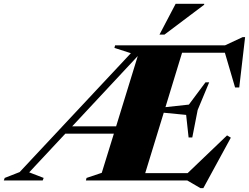

<svg xmlns="http://www.w3.org/2000/svg" viewBox="-120 -955 1317 1016"><path d="M34.5 -43 111 -13.5 106 0H-100L-95 -13.5L-16 -44.5L572.5 -673.5L485.5 -701.5L489 -715H1070.5L1164 -758.5H1177L1146 -492H1124L1070 -676H843.5L755.5 -388L879.5 -401.5L967.5 -519.5H987L926 -373L897.5 -227.5H878L865 -347L746.5 -358.5L648.5 -39H873L1081.5 -238.5L1101.5 -226.5L956 40.5H940.5L871 0H334.5L338 -13.5L418.5 -40.5L482.5 -247.5H225.5ZM262 -286.5H494.5L609 -658.5ZM724 -772 809.5 -935H960.5V-930L750.5 -772Z"/></svg>

Font: Newsreader 72pt ExtraBold
Style: Italic
Weight: 800
Italic angle: -17°
Designer: Hugues Gentile
Foundry: Production Type
Version: Version 1.003; ttfautohint (v1.8.3)